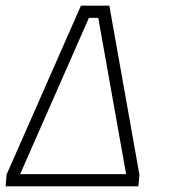

<svg xmlns="http://www.w3.org/2000/svg" viewBox="-27 -651 604 676"><path d="M-4 -36 258 -631H358L464 -35L460 5H-7ZM417 -38 319 -588H286L44 -38Z"/></svg>

Font: Bellota Text Light
Style: Italic
Weight: 300
Italic angle: -7.5°
Designer: Kemie Guaida
Foundry: Kemie Guaida
Version: Version 4.001